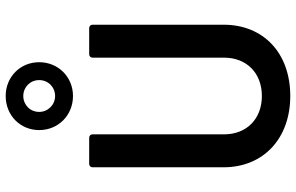

<svg xmlns="http://www.w3.org/2000/svg" viewBox="-203 -831 1042 676"><g transform="rotate(-90 318.0 -493.0)"><path d="M318 8C469 8 569 -86 569 -227V-688C569 -695 564 -700 557 -700H465C458 -700 453 -695 453 -688V-225C453 -146 399 -92 318 -92C237 -92 183 -146 183 -225V-688C183 -695 178 -700 171 -700H79C72 -700 67 -695 67 -688V-227C67 -86 169 8 318 8ZM318 -757C385 -757 437 -809 437 -876C437 -943 385 -994 318 -994C250 -994 198 -943 198 -876C198 -809 250 -757 318 -757ZM318 -820C287 -820 262 -845 262 -876C262 -908 287 -932 318 -932C349 -932 374 -908 374 -876C374 -844 349 -820 318 -820Z"/></g></svg>

Font: Barlow SemiBold Numbers
Style: Regular
Weight: 600
Designer: Jeremy Tribby
Foundry: Tribby Type
Version: Version 1.408